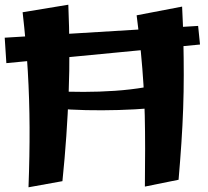

<svg xmlns="http://www.w3.org/2000/svg" viewBox="-25 -782 882 815"><path d="M2 -514 -5 -622 816 -672 824 -593ZM96 13Q101 -121 100.5 -241Q100 -361 93 -480Q86 -599 71 -730L265 -762Q269 -666 269.5 -573.5Q270 -481 266.5 -389.5Q263 -298 256.5 -204.5Q250 -111 240 -13ZM732 -337Q680 -328 614.5 -322.5Q549 -317 478.5 -315Q408 -313 340 -314.5Q272 -316 214 -321.5Q156 -327 117 -337L126 -402Q159 -398 212.5 -395Q266 -392 330.5 -392Q395 -392 462 -396.5Q529 -401 590 -411.5Q651 -422 697 -440ZM590 10Q591 -77 591 -150.5Q591 -224 589.5 -290.5Q588 -357 584 -423Q580 -489 573 -560.5Q566 -632 555 -717L748 -754Q752 -678 753.5 -606Q755 -534 755 -463.5Q755 -393 752.5 -321.5Q750 -250 745 -175Q740 -100 733 -19Z"/></svg>

Font: Marhey Medium
Style: Regular
Weight: 500
Designer: Nur Syamsi & Bustanul Arifin
Foundry: Namelatype
Version: Version 1.000